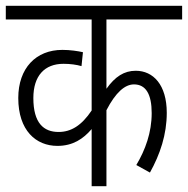

<svg xmlns="http://www.w3.org/2000/svg" viewBox="-20 -642 648 662"><path d="M608 -575V-622H0V-575H296V-261C261 -209 225 -187 182 -187C131 -187 95 -217 95 -304C95 -381 134 -422 199 -422C222 -422 244 -419 261 -414L266 -462C248 -466 222 -470 195 -470C104 -470 43 -407 43 -304C43 -192 104 -139 178 -139C231 -139 267 -163 296 -197V0H347V-262C379 -324 411 -351 442 -351C483 -351 503 -317 503 -252C503 -185 481 -125 450 -73L497 -47C532 -110 555 -178 555 -253C555 -350 508 -398 448 -398C408 -398 377 -378 347 -336V-575Z"/></svg>

Font: Noto Sans Devanagari Condensed Light
Style: Regular
Weight: 300
Width: 3
Designer: Jelle Bosma - Monotype Design Team
Foundry: Monotype Imaging Inc.
Version: Version 2.004